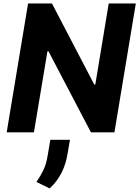

<svg xmlns="http://www.w3.org/2000/svg" viewBox="-20 -747 787 1084"><path d="M626.1 0H493.3L253.6 -457.7H247.9L171.5 0H17.8L138.5 -727.3H273.4L512.1 -269.9H518.1L593.8 -727.3H746.8ZM260.3 316.8 185.7 280.2Q208.5 247.2 225.1 213.1Q241.5 180 250 126.1L264.2 42.3H375L361.9 117.9Q343.4 240.4 260.3 316.8Z"/></svg>

Font: Linik Sans
Style: Bold Italic
Weight: 700
Italic angle: 9°
Designer: Fonts by Rasmus Andersson / Changes by Cristiano Sobral with parts from Marc Monis
Foundry: rsms
Version: Version 3.020; ttfautohint (v1.6)